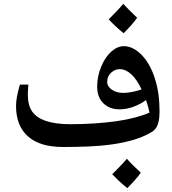

<svg xmlns="http://www.w3.org/2000/svg" viewBox="-20 -761 888 994"><path d="M307 0Q186 0 124.5 -55Q63 -110 63 -213Q63 -234 68 -261.5Q73 -289 83 -323H127Q126 -310 125 -297Q124 -284 124 -273Q124 -215 147 -183Q170 -151 217 -135Q241 -127 272.5 -122.5Q304 -118 343 -118Q408 -118 468.5 -122Q529 -126 582 -133.5Q635 -141 678.5 -152.5Q722 -164 754 -178Q751 -193 746.5 -209Q742 -225 736 -243Q708 -222 671.5 -208.5Q635 -195 599 -195Q547 -195 515 -226.5Q483 -258 483 -312Q483 -365 503 -414Q523 -463 554 -492Q587 -522 621 -522Q668 -522 712 -478Q756 -434 781 -357Q794 -318 800 -274.5Q806 -231 806 -183Q806 -171 804.5 -152.5Q803 -134 796 -114.5Q789 -95 771 -81Q728 -54 674.5 -38Q621 -22 560 -13.5Q499 -5 435 -2.5Q371 0 307 0ZM618 -280Q638 -280 662 -284.5Q686 -289 713 -298Q688 -351 659 -377Q630 -403 600 -403Q575 -403 555 -384.5Q535 -366 535 -337Q535 -313 559.5 -296.5Q584 -280 618 -280ZM639 213Q612 191 593 173Q574 155 561 141Q581 121 600 101.5Q619 82 637 61Q663 91 709 133Q698 149 680 169.5Q662 190 639 213ZM620 -589Q569 -631 543 -661Q566 -684 584.5 -703.5Q603 -723 618 -741Q629 -729 647 -711Q665 -693 690 -669Q678 -652 660.5 -632Q643 -612 620 -589Z"/></svg>

Font: Noto Naskh Arabic
Style: Bold
Weight: 700
Designer: Monotype Design Team, David Williams, Mohamad Dakak and Nizar Qandah
Foundry: Monotype Imaging Inc.
Version: Version 2.016